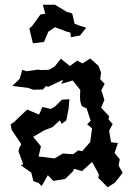

<svg xmlns="http://www.w3.org/2000/svg" viewBox="-20 -762 554 811"><path d="M212 -647 263 -628 278 -624 279 -605 318 -612 344 -645 312 -655 295 -662 285 -705 262 -712 212 -742H161L171 -704L151 -701L118 -655L104 -641L119 -579L166 -585L184 -628ZM25 -237 29 -214 70 -153 61 -136 58 -123 78 -68 68 -64 112 -33 121 3 143 11 156 24 182 -22 205 2 255 -6 288 -38 293 -49 326 -39 369 -78 398 -25 395 -11 435 29 466 9 498 -32 481 -63 486 -89 464 -116 478 -158 449 -161 441 -210 456 -238 438 -258 441 -271 407 -307 421 -340 408 -381 422 -408 403 -428 407 -455 396 -484 361 -515 328 -494 306 -506 275 -483 237 -514 211 -481 186 -467 152 -466 141 -468 92 -461 74 -467 63 -429 32 -399 97 -391 121 -383 161 -384 175 -399 183 -395 246 -425 239 -408 287 -422 319 -382 318 -354 319 -335 325 -314 346 -304 363 -252 348 -237 369 -220 361 -162 327 -123 311 -127 289 -111 265 -112 246 -114 211 -93 143 -101 153 -144 120 -184 166 -211 202 -225 233 -254 240 -239 260 -253 270 -304 273 -343 242 -341 211 -311 195 -302 159 -310 145 -278 95 -299 71 -277 39 -246Z"/></svg>

Font: チョークS
Style: Regular
Weight: 400
Designer: [Stick] Fontworks Inc.
Foundry: [Stick] Fontworks Inc.
Version: Version 1.200;FEAKit 1.0